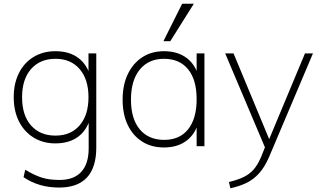

<svg xmlns="http://www.w3.org/2000/svg" viewBox="-20 -788 1730 1035"><path d="M299 223Q188 223 107 167L116 127Q164 156 204 169Q244 182 301 182Q378 182 418 138.5Q458 95 458 12V-135L469 -159Q457 -112 431.5 -80Q406 -48 367.5 -31.5Q329 -15 279 -15Q212 -15 161 -46.5Q110 -78 82 -134Q54 -190 54 -264Q54 -338 82 -394Q110 -450 161 -481Q212 -512 279 -512Q354 -512 402.5 -475.5Q451 -439 469 -370L457 -392V-500H499V7Q499 115 448.5 169Q398 223 299 223ZM279 -57Q362 -57 409.5 -112.5Q457 -168 457 -264Q457 -360 409.5 -415.5Q362 -471 279 -471Q196 -471 147.5 -416Q99 -361 99 -264Q99 -166 147.5 -111.5Q196 -57 279 -57Z M864 7Q796 7 746 -25Q696 -57 668.5 -114.5Q641 -172 641 -251Q641 -330 669 -388.5Q697 -447 747 -479.5Q797 -512 864 -512Q937 -512 985.5 -476Q1034 -440 1052 -371L1040 -362V-500H1082V0H1040V-144L1052 -136Q1034 -66 985.5 -29.5Q937 7 864 7ZM865 -34Q949 -34 994.5 -91.5Q1040 -149 1040 -253Q1040 -358 994 -414.5Q948 -471 864 -471Q781 -471 733.5 -413Q686 -355 686 -251Q686 -147 733.5 -90.5Q781 -34 865 -34ZM898 -566H861L962 -768H1025Z M1222 227 1214 193Q1261 182 1293 166.5Q1325 151 1347 126Q1369 101 1387 59L1414 -8L1421 -14L1624 -500H1667L1431 57Q1407 113 1376 147Q1345 181 1306.5 199Q1268 217 1222 227ZM1414 20 1194 -500H1239L1441 -14Z"/></svg>

Font: Muli ExtraLight
Style: Regular
Weight: 250
Designer: Vernon Adams
Foundry: Vernon Adams
Version: Version 2.100; ttfautohint (v1.8.1.43-b0c9)